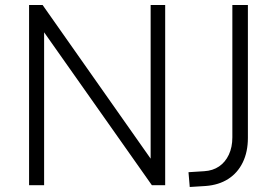

<svg xmlns="http://www.w3.org/2000/svg" viewBox="-20 -739 1105 766"><path d="M96 0V-719H150L593 -89H581V-719H639V0H586L142 -630H156V0ZM737 7 732 -52 795 -56Q829 -58 854 -75Q879 -92 893 -122Q907 -152 907 -191V-719H969V-189Q969 -133 948.5 -91Q928 -49 890.5 -25Q853 -1 801 3Z"/></svg>

Font: Nunitoga
Style: Light
Weight: 300
Designer: Vernon Adams
Foundry: Vernon Adams
Version: Version 1.0